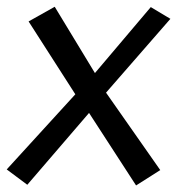

<svg xmlns="http://www.w3.org/2000/svg" viewBox="-24 -528 535 574"><path d="M382.8 26.4 242.2 -190.4 57.6 24.4 -3.9 -21.5 201.2 -246.1 61.5 -463.9 139.6 -507.8 259.8 -309.6 426.8 -506.8 485.4 -471.7 293 -251 455.1 -19.5Z"/></svg>

Font: Puritan
Style: Italic
Weight: 400
Version: 2.0a